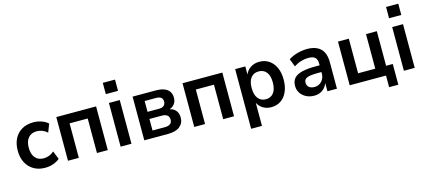

<svg xmlns="http://www.w3.org/2000/svg" viewBox="-65 -1346 4764 2139"><g transform="rotate(-15 2317.0 -277.0)"><path d="M297 10Q222 10 166.5 -22.5Q111 -55 80 -114Q49 -173 49 -253Q49 -334 80 -392.5Q111 -451 166.5 -482.5Q222 -514 298 -514Q346 -514 391.5 -498Q437 -482 466 -455L429 -360Q403 -384 371.5 -396Q340 -408 310 -408Q246 -408 211 -367.5Q176 -327 176 -253Q176 -178 211 -137Q246 -96 309 -96Q339 -96 371 -108Q403 -120 428 -143L466 -48Q436 -21 391 -5.5Q346 10 297 10Z M561 0V-504H1020V0H895V-398H686V0Z M1160 -608V-738H1301V-608ZM1168 0V-504H1293V0Z M1441 0V-504H1706Q1768 -504 1807 -488Q1846 -472 1864.5 -443Q1883 -414 1883 -372Q1883 -328 1857 -297Q1831 -266 1786 -257V-264Q1824 -260 1849 -243Q1874 -226 1886.5 -200Q1899 -174 1899 -141Q1899 -76 1851.5 -38Q1804 0 1714 0ZM1558 -82H1700Q1740 -82 1762 -98Q1784 -114 1784 -148Q1784 -182 1762 -198.5Q1740 -215 1700 -215H1558ZM1558 -297H1691Q1727 -297 1746.5 -313.5Q1766 -330 1766 -361Q1766 -392 1746.5 -407Q1727 -422 1691 -422H1558Z M2017 0V-504H2476V0H2351V-398H2142V0Z M2624 184V-504H2741V-400H2737Q2755 -453 2799.5 -483.5Q2844 -514 2904 -514Q2968 -514 3015.5 -481.5Q3063 -449 3089.5 -391Q3116 -333 3116 -252Q3116 -174 3090 -114.5Q3064 -55 3017 -22.5Q2970 10 2904 10Q2846 10 2803 -19.5Q2760 -49 2743 -97H2749V184ZM2869 -91Q2926 -91 2958.5 -132.5Q2991 -174 2991 -253Q2991 -332 2958.5 -372Q2926 -412 2869 -412Q2813 -412 2780 -372Q2747 -332 2747 -253Q2747 -174 2780 -132.5Q2813 -91 2869 -91Z M3400 10Q3349 10 3308 -11Q3267 -32 3243.5 -68Q3220 -104 3220 -149Q3220 -205 3249 -238Q3278 -271 3340 -286.5Q3402 -302 3503 -302H3560V-224H3507Q3462 -224 3430.5 -220.5Q3399 -217 3379.5 -209.5Q3360 -202 3351 -188.5Q3342 -175 3342 -156Q3342 -121 3365 -102Q3388 -83 3428 -83Q3461 -83 3487 -99Q3513 -115 3528.5 -143Q3544 -171 3544 -206V-320Q3544 -371 3519.5 -392.5Q3495 -414 3442 -414Q3402 -414 3360.5 -402Q3319 -390 3275 -362L3240 -453Q3268 -472 3303.5 -485.5Q3339 -499 3378 -506.5Q3417 -514 3453 -514Q3521 -514 3568 -491.5Q3615 -469 3639 -423Q3663 -377 3663 -304V0H3553V-105H3556Q3546 -71 3524.5 -45Q3503 -19 3472 -4.5Q3441 10 3400 10Z M4229 134V0H3810V-504H3935V-105H4133V-504H4258V-105H4335V134Z M4427 -608V-738H4568V-608ZM4435 0V-504H4560V0Z"/></g></svg>

Font: Nunitoga
Style: Bold
Weight: 700
Designer: Vernon Adams
Foundry: Vernon Adams
Version: Version 1.0